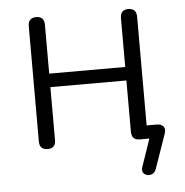

<svg xmlns="http://www.w3.org/2000/svg" viewBox="-48 -539 695 722"><g transform="rotate(-5 299.5 -177.5)"><path d="M513 116Q507 133 492.5 136Q478 139 467.5 130Q457 121 464 102L499 0H462Q432 0 432 -32V-225H145V-25Q145 6 115 6Q84 6 84 -25V-460Q84 -492 115 -492Q145 -492 145 -460V-276H432V-460Q432 -492 462 -492Q493 -492 493 -460V-50H530Q548 -50 556 -40.5Q564 -31 558 -13Z"/></g></svg>

Font: Nunito Light
Style: Regular
Weight: 300
Designer: Vernon Adams
Foundry: Vernon Adams
Version: Version 3.601; ttfautohint (v1.8.2.53-6de2)